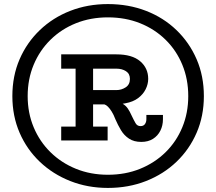

<svg xmlns="http://www.w3.org/2000/svg" viewBox="-20 -720 1062 943"><path d="M510 203Q410.6 203 325.1 169.2Q239.7 135.5 175.7 74.7Q111.7 13.9 76.2 -68.2Q40.7 -150.3 40.7 -248Q40.7 -346.7 76.2 -428.8Q111.7 -510.9 175.7 -572.2Q239.7 -633.5 325.1 -666.7Q410.6 -700 510 -700Q611.2 -700 697.2 -666.7Q783.1 -633.5 846.7 -572.2Q910.3 -510.9 945.8 -428.8Q981.3 -346.7 981.3 -248Q981.3 -150.3 945.8 -68.2Q910.3 13.9 846.7 74.7Q783.1 135.5 697.2 169.2Q611.2 203 510 203ZM280.6 -30V-98.1H351.3V-382.8H280.6V-453H551.4Q628.8 -453 668.4 -419.2Q707.9 -385.5 707.9 -332.6Q707.9 -306.9 695.4 -281.7Q682.8 -256.5 658.2 -238Q633.6 -219.6 595.8 -212.7L582.4 -210.4Q597.6 -201.7 607.6 -187.1Q617.5 -172.6 625.1 -155.2Q637.5 -129.2 645.8 -114.9Q654.1 -100.6 670.2 -100.6Q684.7 -100.6 691.8 -110.5Q698.9 -120.4 698.9 -134.4V-155.5H780.3V-134.4Q780.3 -103.5 767.7 -78.3Q755.2 -53.1 731.4 -38Q707.7 -23 674 -23Q638 -23 613.8 -39Q589.5 -54.9 574.1 -80.7Q558.7 -106.5 546.7 -134.4Q538.3 -156.8 528.7 -171.9Q519.2 -187.1 510.1 -196.1Q501 -205.1 492.4 -207.4H437.2V-98.1H508.6V-30ZM510 138.3Q596 138.3 668 109.1Q740 79.9 793.3 27.6Q846.5 -24.7 875.5 -95.1Q904.6 -165.4 904.6 -248Q904.6 -331.3 875.5 -401.8Q846.5 -472.3 793.3 -524.7Q740 -577.1 668 -605.9Q596 -634.7 510 -634.7Q425 -634.7 353.1 -605.9Q281.2 -577.1 228 -524.7Q174.7 -472.3 145.3 -401.8Q115.9 -331.3 115.9 -248Q115.9 -165.4 145.3 -95.1Q174.7 -24.7 228 27.6Q281.2 79.9 353.1 109.1Q425 138.3 510 138.3ZM437.2 -277.5H551.4Q576.5 -277.5 597.3 -291.1Q618.1 -304.6 618.1 -332.6Q618.1 -357.8 598.7 -370.3Q579.3 -382.8 551.4 -382.8H437.2Z"/></svg>

Font: BioRhyme ExtraBold
Style: Regular
Weight: 800
Designer: Aoife Mooney
Foundry: Aoife Mooney Type
Version: Version 1.600;gftools[0.9.33]